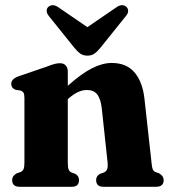

<svg xmlns="http://www.w3.org/2000/svg" viewBox="-20 -715 650 735"><path d="M239.5 -442V-386.5Q291.5 -433 331.8 -453.5Q372 -474 407.5 -474Q464.5 -474 495.2 -437.5Q526 -401 533 -337L560 -93Q561.5 -75 564.5 -67.5Q567.5 -60 575 -56.5L589 -51.5Q606.5 -41.5 606.5 -25.5Q606.5 0 577.5 0H375.5Q348 0 348 -26Q348 -41 362.5 -49.5L377.5 -54.5Q385.5 -58 389.5 -66Q393.5 -74 392 -92L369.5 -301Q365.5 -336 352.5 -353.2Q339.5 -370.5 312.5 -370.5Q278.5 -370.5 242 -337.5L239.5 -335.5V-92.5Q239.5 -74 242.8 -66Q246 -58 254 -54.5L268.5 -49.5Q282.5 -41 282.5 -26Q282.5 0 255.5 0H55.5Q26.5 0 26.5 -25.5Q26.5 -42 44 -51.5L59 -56.5Q66.5 -60 70 -67.5Q73.5 -75 73.5 -92.5V-340Q73.5 -354.5 69.8 -360.2Q66 -366 58 -368.5L40 -371Q23 -378 23 -394Q23 -412 48.5 -422L159 -460Q177 -467 188.2 -470Q199.5 -473 210 -473Q224 -473 231.8 -464.2Q239.5 -455.5 239.5 -442ZM365.5 -533.5Q353.5 -518.5 342.2 -510.2Q331 -502 314.5 -502Q298 -502 286.8 -510.2Q275.5 -518.5 263.5 -533.5L167.5 -653Q158.5 -664 158.8 -673.8Q159 -683.5 165 -688.5Q181.5 -703 205 -686L314.5 -611L424 -686Q448 -703 464 -688.5Q470 -683.5 470.5 -673.8Q471 -664 461.5 -653Z"/></svg>

Font: Fraunces 72pt S050
Style: Bold
Weight: 700
Version: Version 1.000; ttfautohint (v1.8.3)